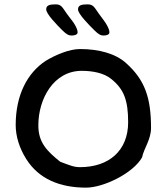

<svg xmlns="http://www.w3.org/2000/svg" viewBox="-20 -861 765 881"><path d="M235 -841C208 -841 192 -837 192 -818C192 -797 240 -748 265 -723C286 -702 296 -698 309 -698C322 -698 336 -702 336 -712C336 -721 334 -727 326 -743C316 -762 303 -775 286 -799C265 -829 261 -841 235 -841ZM381 -841C354 -841 338 -837 338 -818C338 -797 387 -748 412 -723C433 -702 443 -698 455 -698C469 -698 482 -702 482 -712C482 -721 480 -727 472 -743C462 -762 450 -775 433 -799C412 -829 408 -841 381 -841ZM347 -636C300 -636 238 -611 190 -582C106 -527 52 -426 52 -287C52 -236 69 -181 100 -132C158 -39 256 0 375 0C455 0 591 -66 632 -139C640 -180 673 -220 673 -274C673 -412 645 -494 559 -571C511 -615 434 -636 347 -636ZM156 -287C156 -407 226 -536 355 -536C405 -536 457 -526 490 -499C549 -452 568 -400 568 -300C568 -170 480 -94 347 -94C319 -94 301 -102 256 -119C198 -166 155 -206 156 -287Z"/></svg>

Font: Itim
Style: Regular
Weight: 400
Designer: CadsonDemak Team
Foundry: Pablo Impallari
Version: Version 1.002;PS 001.002;hotconv 1.0.88;makeotf.lib2.5.64775